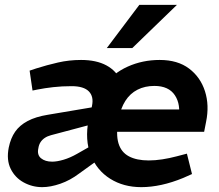

<svg xmlns="http://www.w3.org/2000/svg" viewBox="-20 -763 902 791"><path d="M154 8Q113 8 77.5 -11.5Q42 -31 24 -67.5Q6 -104 16 -155Q24 -194 42.5 -220.5Q61 -247 94 -264.5Q127 -282 176 -290L378 -324L363 -252L190 -206Q175 -202 164 -194.5Q153 -187 146.5 -176.5Q140 -166 138 -152Q132 -125 149 -111Q166 -97 195 -97Q215 -97 242 -105Q269 -113 297 -129L355 -162L381 -102L306 -48Q269 -20 228.5 -6Q188 8 154 8ZM341 -237 359 -327Q367 -365 346 -386.5Q325 -408 275 -408Q235 -408 199.5 -404Q164 -400 134 -394L114 -390L102 -472L129 -481Q173 -495 219 -505.5Q265 -516 314 -516Q377 -516 418.5 -493.5Q460 -471 477 -430.5Q494 -390 484 -337L465 -237ZM562 8Q489 8 434 -26.5Q379 -61 354 -123.5Q329 -186 345 -270Q361 -352 403 -406.5Q445 -461 506 -488.5Q567 -516 638 -516Q712 -516 759 -480.5Q806 -445 824.5 -387Q843 -329 829 -261L821 -220H417L435 -312H757L715 -273Q726 -332 700.5 -370.5Q675 -409 616 -409Q577 -409 546.5 -393.5Q516 -378 496.5 -347.5Q477 -317 468 -271Q457 -210 468 -173Q479 -136 511 -119Q543 -102 593 -102Q619 -102 648.5 -106.5Q678 -111 708 -119L750 -130L771 -46L735 -30Q689 -11 645.5 -1.5Q602 8 562 8ZM420 -565 554 -743H709L525 -565Z"/></svg>

Font: REM Medium
Style: Italic
Weight: 500
Italic angle: -11°
Designer: Octavio Pardo
Foundry: Ashler Design
Version: Version 1.005;gftools[0.9.28]